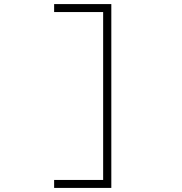

<svg xmlns="http://www.w3.org/2000/svg" viewBox="-20 -820 890 940"><path d="M525 -800H245V-761H485V61H245V100H525Z"/></svg>

Font: Melete UltraLight
Style: Regular
Weight: 200
Width: 6
Designer: Sora Sagano
Foundry: DOT COLON
Version: Version 0.200;FEAKit 1.0